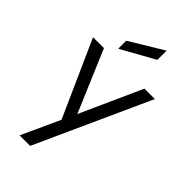

<svg xmlns="http://www.w3.org/2000/svg" viewBox="-289 -830 1133 1133"><g transform="rotate(45 278.0 -263.5)"><path d="M123 220 233 -20 20 -496H111L275 -110L449 -496H536L211 220ZM173 -553V-620L383 -747V-670Z"/></g></svg>

Font: Rethink Sans
Style: Regular
Weight: 400
Designer: The Rethink Sans project authors (Hans Thiessen). DM Sans designed by Colophon Foundry.
Foundry: Rethink Communications LLC
Version: Version 1.001